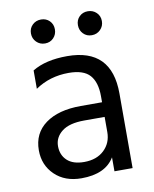

<svg xmlns="http://www.w3.org/2000/svg" viewBox="-80 -748 651 813"><g transform="rotate(-10 246.0 -341.0)"><path d="M228 -61Q282 -61 314 -91.5Q346 -122 346 -169V-234H258Q194 -234 162 -209Q130 -184 130 -146Q130 -108 155 -84.5Q180 -61 228 -61ZM347 -60Q308 5 205 5Q134 5 90.5 -37Q47 -79 47 -143Q47 -216 102.5 -256.5Q158 -297 254 -297H346V-323Q346 -383 319 -413.5Q292 -444 228 -444Q147 -444 84 -401V-480Q141 -515 234 -515Q425 -515 425 -321V0H347ZM390 -672.5Q405 -658 405 -636Q405 -614 390 -599Q375 -584 353 -584Q331 -584 316.5 -599Q302 -614 302 -636Q302 -658 316.5 -672.5Q331 -687 353 -687Q375 -687 390 -672.5ZM188.5 -672.5Q203 -658 203 -636Q203 -614 188.5 -599Q174 -584 152 -584Q130 -584 115 -599Q100 -614 100 -636Q100 -658 115 -672.5Q130 -687 152 -687Q174 -687 188.5 -672.5Z"/></g></svg>

Font: Hind Vadodara
Style: Regular
Weight: 400
Designer: Hitesh Malaviya
Foundry: Indian Type Foundry
Version: Version 1.001;PS 1.0;hotconv 1.0.86;makeotf.lib2.5.63406; tt